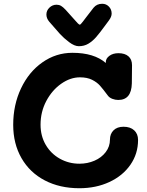

<svg xmlns="http://www.w3.org/2000/svg" viewBox="-20 -994 782 1018"><path d="M712 -252Q712 -179 671.5 -120.5Q631 -62 560 -29Q489 4 401 4Q297 4 217.5 -37.5Q138 -79 94 -155.5Q50 -232 50 -332Q50 -438 91.5 -525.5Q133 -613 205 -663.5Q277 -714 364 -714Q479 -714 541 -660V-665Q541 -684 560 -698Q579 -712 608 -712Q642 -712 661 -695.5Q680 -679 680 -648L679 -552Q677 -464 607 -464Q591 -464 575.5 -470Q560 -476 552 -487Q526 -522 510 -540Q494 -558 468 -571Q442 -584 404 -584Q353 -584 304.5 -550Q256 -516 225.5 -458.5Q195 -401 195 -333Q195 -273 222.5 -226Q250 -179 297.5 -152.5Q345 -126 401 -126Q444 -126 481 -142Q518 -158 540.5 -187.5Q563 -217 563 -254Q563 -284 582 -303Q601 -322 635 -322Q671 -322 691.5 -303Q712 -284 712 -252ZM572 -922Q572 -905 557 -885L540 -862Q508 -818 489 -796.5Q470 -775 448 -762Q426 -749 398 -749Q375 -749 346.5 -770.5Q318 -792 297.5 -814.5Q277 -837 241 -879Q226 -897 226 -917Q226 -938 242 -953.5Q258 -969 280 -969Q293 -969 303.5 -963Q314 -957 328 -942Q350 -918 371 -894Q397 -863 403 -863Q407 -863 419.5 -879.5Q432 -896 435 -900L476 -953Q493 -974 522 -974Q543 -974 557.5 -959Q572 -944 572 -922Z"/></svg>

Font: Mali
Style: Bold
Weight: 700
Designer: Kitiyaporn Chalermlarp | Katatrad Aksorn Co.,Ltd.
Foundry: Cadson Demak Co.,Ltd.
Version: Version 1.000; ttfautohint (v1.6)